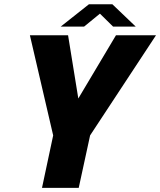

<svg xmlns="http://www.w3.org/2000/svg" viewBox="-20 -908 774 928"><path d="M734 -737.5 415.5 -253.5 360.5 0H183L237 -253.5L124.5 -737.5H309L358.5 -432L540.5 -737.5ZM273.5 -779.5 410 -887.5H523L636 -779.5H526.5L463 -842L386.5 -779.5Z"/></svg>

Font: Epilogue ExtraBold
Style: Italic
Weight: 800
Italic angle: -12°
Designer: Tyler Finck
Foundry: Etcetera Type Co
Version: Version 2.111; ttfautohint (v1.8.3)